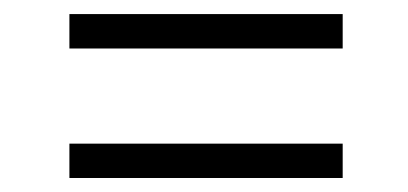

<svg xmlns="http://www.w3.org/2000/svg" viewBox="-20 -388 574 270"><path d="M461.9 -368.2H77.6V-319.8H461.9ZM461.9 -186H77.6V-137.7H461.9Z"/></svg>

Font: Vazirmatn ExtraLight
Style: Regular
Weight: 200
Designer: Saber Rastikerdar
Foundry: Saber Rastikerdar
Version: Version 33.003